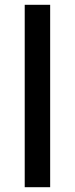

<svg xmlns="http://www.w3.org/2000/svg" viewBox="-20 -780 312 800"><path d="M189 0V-760H83V0Z"/></svg>

Font: Noto Sans Bengali UI Medium
Style: Regular
Weight: 500
Designer: Jelle Bosma - Monotype Design Team
Foundry: Monotype Imaging Inc.
Version: Version 2.003